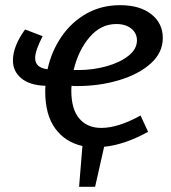

<svg xmlns="http://www.w3.org/2000/svg" viewBox="-20 -560 663 743"><path d="M257 -228Q256 -221 256 -209Q256 -137 287 -101Q318 -65 372 -65Q437 -65 524 -113L553 -50Q463 0 383 8L348 163H286L299 5Q232 -10 193.5 -63Q155 -116 155 -206Q155 -221 156 -228Q95 -230 62.5 -257Q30 -284 30 -326Q30 -381 77 -446L145 -420Q116 -364 116 -335Q116 -298 164 -292Q179 -361 217.5 -417.5Q256 -474 314 -507Q372 -540 445 -540Q521 -540 565.5 -505Q610 -470 610 -413Q610 -356 563 -314Q516 -272 440 -249.5Q364 -227 280 -227Q263 -227 257 -228ZM265 -289H284Q340 -289 392 -303.5Q444 -318 477 -344Q510 -370 510 -404Q510 -431 488.5 -449Q467 -467 430 -467Q370 -467 326.5 -416Q283 -365 265 -289Z"/></svg>

Font: Bitter Pro Medium
Style: Italic
Weight: 500
Italic angle: -9°
Designer: Sol Matas, and Bitter project Authors
Foundry: Sol Matas
Version: Version 1.010